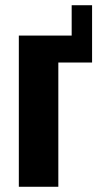

<svg xmlns="http://www.w3.org/2000/svg" viewBox="-20 -714 381 734"><path d="M52 0V-578H254V-694H332V-475H203V0Z"/></svg>

Font: Oswald SemiBold
Style: Regular
Weight: 600
Designer: Vernon Adams
Foundry: Vernon Adams
Version: Version 4.103;gftools[0.9.33.dev8+g029e19f]